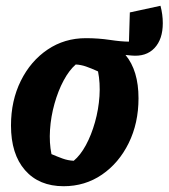

<svg xmlns="http://www.w3.org/2000/svg" viewBox="-20 -632 583 664"><path d="M200 12Q115 12 66.5 -43.5Q18 -99 18 -198Q18 -284 52 -352.5Q86 -421 144.5 -460.5Q203 -500 277 -500Q277 -500 277 -500Q320 -500 360 -494Q400 -488 426 -488L429 -589L535 -612Q543 -582 543 -552Q543 -496 514 -465.5Q485 -435 434 -440L414 -442Q459 -388 459 -292Q459 -206 425 -137Q391 -68 332.5 -28Q274 12 200 12ZM235 -76Q258 -95 277 -130Q296 -165 308.5 -209.5Q321 -254 324 -299.5Q327 -345 319 -385Q295 -396 277.5 -402Q260 -408 242 -409Q219 -389 200 -353.5Q181 -318 168.5 -273.5Q156 -229 153 -183.5Q150 -138 158 -99Q179 -90 197 -83.5Q215 -77 235 -76Z"/></svg>

Font: Piazzolla
Style: Bold Italic
Weight: 700
Italic angle: -11.3°
Designer: Juan Pablo del Peral
Foundry: Huerta Tipografica
Version: Version 1.330